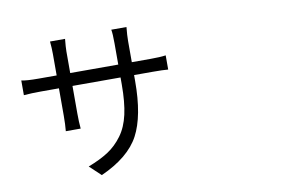

<svg xmlns="http://www.w3.org/2000/svg" viewBox="-83 -925 1667 1118"><g transform="rotate(-10 750.0 -366.0)"><path d="M719.7 -571.3H830.1Q888.7 -571.3 920.9 -576.2V-492.2Q891.6 -495.1 830.1 -495.1H719.7V-460Q719.7 -252.9 659.7 -140.6Q599.6 -28.3 433.6 45.9L367.2 -16.6Q440.4 -44.9 487.3 -75.7Q534.2 -106.4 570.8 -155.8Q607.4 -205.1 623.5 -277.3Q639.6 -349.6 639.6 -453.1V-495.1H355.5V-333Q355.5 -281.2 359.4 -242.2H271.5Q275.4 -281.2 275.4 -333V-495.1H168Q114.3 -495.1 67.4 -491.2V-578.1Q97.7 -571.3 168 -571.3H275.4V-699.2Q275.4 -733.4 271.5 -772.5H360.4Q355.5 -723.6 355.5 -699.2V-571.3H639.6V-696.3Q639.6 -753.9 634.8 -778.3H724.6Q719.7 -729.5 719.7 -696.3Z"/></g></svg>

Font: Bpmf Zihi Sans Regular
Style: Regular
Weight: 400
Foundry: But Ko
Version: Version 1.320